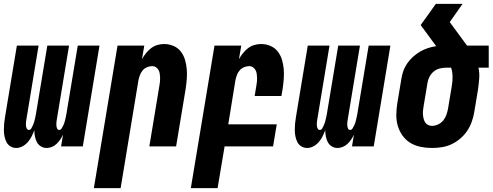

<svg xmlns="http://www.w3.org/2000/svg" viewBox="-20 -755 2540 990"><path d="M64 8Q47 8 33.5 -0.5Q20 -9 13 -23Q6 -37 3 -53Q0 -69 0 -85.5Q0 -102 1.5 -118.5Q3 -135 6 -152L67 -520H179L115 -133Q114 -126 113.5 -119Q113 -112 114 -105Q115 -98 118.5 -91.5Q122 -85 129 -85Q137 -85 141.5 -93Q146 -101 149.5 -108.5Q153 -116 155.5 -124Q158 -132 159.5 -139.5Q161 -147 163 -155Q165 -163 166 -171L224 -520H336L272 -133Q271 -126 270.5 -119Q270 -112 271 -105Q272 -98 275 -91.5Q278 -85 286 -85Q293 -85 298 -93Q303 -101 306.5 -108.5Q310 -116 312.5 -124Q315 -132 316.5 -139.5Q318 -147 320 -155Q322 -163 323 -171L381 -520H493L407 0H295L305 -61Q299 -48 291 -36Q283 -24 272 -13.5Q261 -3 247.5 2.5Q234 8 220 8Q204 8 190.5 -0.5Q177 -9 170 -22.5Q163 -36 160 -52Q157 -68 157 -84Q151 -68 143.5 -52.5Q136 -37 124 -23Q112 -9 96 -0.5Q80 8 64 8Z M464 215 586 -520H724L712 -450Q721 -466 733 -481Q745 -496 759.5 -507Q774 -518 791.5 -523Q809 -528 826 -528Q852 -528 875 -518Q898 -508 912.5 -489Q927 -470 934 -446.5Q941 -423 943 -398Q945 -373 943 -347Q941 -321 937 -295L888 0H750L802 -314Q804 -325 805 -335Q806 -345 805.5 -355.5Q805 -366 803.5 -376Q802 -386 797 -394.5Q792 -403 784 -408.5Q776 -414 765 -414Q752 -414 738.5 -408.5Q725 -403 716 -392.5Q707 -382 702 -369Q697 -356 694 -342L602 215Z M964 215 1086 -520H1224L1212 -450Q1221 -466 1233 -481Q1245 -496 1259.5 -507Q1274 -518 1291.5 -523Q1309 -528 1326 -528Q1352 -528 1375 -518Q1398 -508 1412.5 -489Q1427 -470 1434 -446.5Q1441 -423 1443 -398Q1445 -373 1443 -347Q1441 -321 1437 -295L1431 -260H1293L1302 -314Q1304 -325 1305 -335Q1306 -345 1305.5 -355.5Q1305 -366 1303.5 -376Q1302 -386 1297 -394.5Q1292 -403 1284 -408.5Q1276 -414 1265 -414Q1252 -414 1238.5 -408.5Q1225 -403 1216 -392.5Q1207 -382 1202 -369Q1197 -356 1194 -342L1157 -114H1407L1388 0H1138L1102 215Z M1564 8Q1547 8 1533.5 -0.5Q1520 -9 1513 -23Q1506 -37 1503 -53Q1500 -69 1500 -85.5Q1500 -102 1501.5 -118.5Q1503 -135 1506 -152L1567 -520H1679L1615 -133Q1614 -126 1613.5 -119Q1613 -112 1614 -105Q1615 -98 1618.5 -91.5Q1622 -85 1629 -85Q1637 -85 1641.5 -93Q1646 -101 1649.5 -108.5Q1653 -116 1655.5 -124Q1658 -132 1659.5 -139.5Q1661 -147 1663 -155Q1665 -163 1666 -171L1724 -520H1836L1772 -133Q1771 -126 1770.5 -119Q1770 -112 1771 -105Q1772 -98 1775 -91.5Q1778 -85 1786 -85Q1793 -85 1798 -93Q1803 -101 1806.5 -108.5Q1810 -116 1812.5 -124Q1815 -132 1816.5 -139.5Q1818 -147 1820 -155Q1822 -163 1823 -171L1881 -520H1993L1907 0H1795L1805 -61Q1799 -48 1791 -36Q1783 -24 1772 -13.5Q1761 -3 1747.5 2.5Q1734 8 1720 8Q1704 8 1690.5 -0.5Q1677 -9 1670 -22.5Q1663 -36 1660 -52Q1657 -68 1657 -84Q1651 -68 1643.5 -52.5Q1636 -37 1624 -23Q1612 -9 1596 -0.5Q1580 8 1564 8Z M2208 8Q2177 8 2148 2Q2119 -4 2095.5 -18.5Q2072 -33 2055.5 -56Q2039 -79 2031 -106.5Q2023 -134 2023.5 -164Q2024 -194 2029 -225L2049 -345Q2052 -366 2059 -387Q2066 -408 2079 -427Q2092 -446 2109 -461.5Q2126 -477 2145.5 -488.5Q2165 -500 2186.5 -507Q2208 -514 2229 -517L2149 -626Q2169 -653 2188.5 -680.5Q2208 -708 2227 -735H2365L2299 -641L2388 -520H2500V-406H2447Q2453 -380 2451 -352Q2449 -324 2445 -295L2425 -175Q2421 -151 2412 -126Q2403 -101 2388 -79Q2373 -57 2352 -39.5Q2331 -22 2307.5 -11Q2284 0 2258 4Q2232 8 2208 8ZM2208 -106Q2223 -106 2239 -113.5Q2255 -121 2265.5 -134Q2276 -147 2281.5 -162.5Q2287 -178 2290 -194L2310 -314Q2314 -338 2313.5 -361.5Q2313 -385 2306 -406H2280Q2263 -406 2246 -401.5Q2229 -397 2215.5 -385.5Q2202 -374 2194 -358Q2186 -342 2184 -326L2164 -206Q2162 -195 2161 -184Q2160 -173 2161 -162.5Q2162 -152 2164.5 -142Q2167 -132 2172.5 -123.5Q2178 -115 2187.5 -110.5Q2197 -106 2208 -106Z"/></svg>

Font: Iosevka Term Curly Hv Obl
Style: Regular
Weight: 900
Italic angle: -9°
Designer: Belleve Invis
Foundry: Belleve Invis
Version: Version 32.3.0